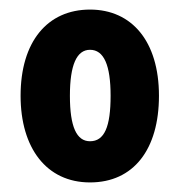

<svg xmlns="http://www.w3.org/2000/svg" viewBox="-20 -742 376 401"><path d="M312 -542C312 -656 255 -722 168 -722C79 -722 23 -655 23 -542C23 -433 77 -361 168 -361C259 -361 312 -430 312 -542ZM126 -542C126 -606 140 -638 168 -638C197 -638 211 -606 211 -542C211 -477 198 -447 168 -447C140 -447 126 -477 126 -542Z"/></svg>

Font: Noto Sans Myanmar ExtraCondensed ExtraBold
Style: Regular
Weight: 800
Width: 2
Designer: Monotype Design Team
Foundry: Monotype Imaging Inc.
Version: Version 2.107